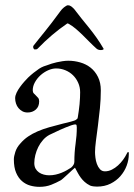

<svg xmlns="http://www.w3.org/2000/svg" viewBox="-20 -708 510 730"><path d="M265.1 -70.3 262.7 -68.4Q262.2 -68.4 254.6 -61.3Q247.1 -54.2 237.8 -45.7Q228.5 -37.1 220.2 -29.8Q211.9 -22.5 210 -22Q194.3 -13.2 174.6 -5.4Q154.8 2.4 129.9 2.4Q112.3 2.4 95 -2.4Q77.6 -7.3 63.7 -19.3Q49.8 -31.2 41.3 -51.3Q32.7 -71.3 32.7 -102.1Q32.7 -113.3 38.3 -130.6Q43.9 -147.9 57.1 -162.1Q70.8 -178.2 87.2 -189.2Q103.5 -200.2 123.3 -208.7Q143.1 -217.3 167 -224.1Q190.9 -231 220.2 -238.3Q227.1 -239.7 234.9 -241.7Q242.7 -243.7 249.8 -245.6Q256.8 -247.6 262 -249.3Q267.1 -251 268.6 -252.4Q271 -254.4 273.2 -255.9Q275.4 -257.3 275.9 -262.7Q277.8 -273.9 279.5 -286.6Q281.2 -299.3 282.5 -312Q283.7 -324.7 284.2 -336.4Q284.7 -348.1 284.7 -357.4Q284.7 -376.5 277.3 -393.1Q270 -409.7 257.6 -421.9Q245.1 -434.1 228.5 -440.9Q211.9 -447.8 193.4 -447.8Q178.7 -447.8 162.8 -440.7Q147 -433.6 134 -421.9Q121.1 -410.2 112.8 -395.3Q104.5 -380.4 104.5 -364.7Q104.5 -357.4 108.4 -353Q112.3 -348.6 116.7 -344.7Q121.1 -340.8 125 -335.9Q128.9 -331.1 128.9 -322.8Q128.9 -302.7 116.2 -291.5Q103.5 -280.3 85 -280.3Q73.7 -280.3 65.2 -284.9Q56.6 -289.6 50.3 -297.1Q43.9 -304.7 40.8 -314.5Q37.6 -324.2 37.6 -334.5Q37.6 -344.2 43 -355.5Q48.3 -366.7 56.2 -377.4Q64 -388.2 72.5 -397.7Q81.1 -407.2 86.9 -413.1Q97.7 -423.3 107.7 -431.2Q117.7 -439 128.9 -446.8Q137.2 -452.1 146 -455.6Q154.8 -459 163.1 -461.4Q168 -463.4 176.5 -466.1Q185.1 -468.8 195.6 -471.2Q206.1 -473.6 217.5 -475.3Q229 -477.1 239.7 -477.1Q262.7 -477.1 284.9 -470.7Q307.1 -464.4 324.5 -450.7Q341.8 -437 352.5 -415.5Q363.3 -394 363.3 -364.3Q363.3 -331.1 359.9 -296.4Q356.4 -261.7 352.3 -230Q348.1 -198.2 344.7 -171.9Q341.3 -145.5 341.3 -129.4Q341.3 -121.1 342.8 -108.6Q344.2 -96.2 348.4 -84.7Q352.5 -73.2 359.9 -64.9Q367.2 -56.6 378.9 -56.6Q392.6 -56.6 405.3 -63Q418 -69.3 428.7 -79.1Q439.5 -88.9 448 -100.6Q456.5 -112.3 461.9 -123.5Q462.9 -125.5 464.1 -127.7Q465.3 -129.9 467.8 -129.9Q469.7 -129.9 469.7 -126.5V-121.6Q469.7 -100.1 461.7 -78.4Q453.6 -56.6 438.2 -38.8Q422.9 -21 400.4 -9.8Q377.9 1.5 348.6 1.5Q343.3 1.5 336.2 0.7Q329.1 0 322.8 -2.4Q310.1 -8.8 301.8 -16.4Q293.5 -23.9 287.4 -32.2Q281.2 -40.5 276.1 -50Q271 -59.6 265.1 -70.3ZM110.4 -87.9Q110.4 -75.7 115.2 -66.9Q120.1 -58.1 128.2 -52.5Q136.2 -46.9 146.5 -44.2Q156.7 -41.5 167 -41.5Q179.7 -41.5 191.7 -44.2Q203.6 -46.9 214.4 -51.3Q225.1 -55.7 234.1 -60.8Q243.2 -65.9 250.5 -70.8Q262.7 -81.5 262.7 -92.8Q262.7 -128.9 267.3 -160.9Q272 -192.9 272 -223.6Q272 -227.1 271.2 -231Q270.5 -234.9 266.6 -234.9Q262.2 -234.9 258.1 -233.6Q253.9 -232.4 250.5 -231.4Q229 -223.6 208.5 -214.4Q188 -205.1 168 -195.3Q154.3 -188 143.6 -175.8Q132.8 -163.6 125.5 -148.9Q118.2 -134.3 114.3 -118.4Q110.4 -102.5 110.4 -87.9ZM373.5 -523.4Q374 -522.9 374 -522Q374 -519.5 370.1 -518.6Q366.2 -517.6 364.3 -517.6Q353 -517.6 346.7 -523.4Q332.5 -536.1 319.6 -549.3Q306.6 -562.5 293.9 -575Q281.2 -587.4 268.1 -598.6Q254.9 -609.9 239.7 -618.2Q237.8 -619.1 237.3 -619.1Q236.8 -619.1 234.9 -618.2Q205.6 -598.1 178 -574.7Q150.4 -551.3 123.5 -523.4Q121.1 -521 118.7 -520.5Q116.2 -520 111.8 -520Q109.9 -520 107.9 -523.2Q106 -526.4 106 -529.8Q106 -531.7 106.9 -533.7Q117.2 -546.9 127.4 -559.6Q137.7 -572.3 149.9 -587.4Q162.1 -602.5 176.8 -621.6Q191.4 -640.6 210 -666Q211.9 -668.9 215.6 -672.9Q219.2 -676.8 223.1 -679.9Q227.1 -683.1 231.2 -685.5Q235.4 -688 238.3 -688Q245.1 -688 251 -683.6Q256.8 -679.2 262.2 -673.3Q276.4 -654.3 290.5 -637Q304.7 -619.6 318.8 -602.1Q333 -584.5 346.7 -565.2Q360.4 -545.9 373.5 -523.4Z"/></svg>

Font: IM FELL French Canon
Style: Regular
Weight: 400
Designer: Igino Marini
Foundry: Igino Marini,
Version: 3.00